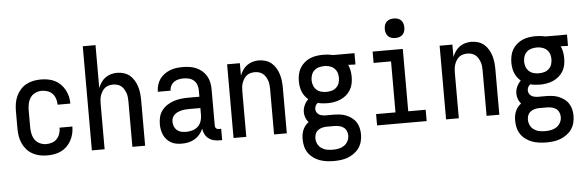

<svg xmlns="http://www.w3.org/2000/svg" viewBox="-56 -933 4112 1350"><g transform="rotate(-5 2000.0 -258.0)"><path d="M247 8Q220 8 193.5 2.5Q167 -3 143.5 -16Q120 -29 102 -49.5Q84 -70 73 -95Q62 -120 58 -146.5Q54 -173 54 -200V-320Q54 -347 58 -373.5Q62 -400 73 -425Q84 -450 102 -470.5Q120 -491 143.5 -504Q167 -517 193.5 -522.5Q220 -528 247 -528Q273 -528 298 -523.5Q323 -519 345.5 -508Q368 -497 386 -479Q404 -461 416 -439Q428 -417 434 -392.5Q440 -368 440 -342V-341H350V-342Q350 -362 343.5 -382.5Q337 -403 323 -418.5Q309 -434 288.5 -441Q268 -448 247 -448Q224 -448 202 -438Q180 -428 167 -409Q154 -390 149 -366.5Q144 -343 144 -320V-200Q144 -177 149 -153.5Q154 -130 167 -111Q180 -92 202 -82Q224 -72 247 -72Q268 -72 288.5 -79Q309 -86 323 -101.5Q337 -117 343.5 -137.5Q350 -158 350 -178V-179H440V-178Q440 -152 434 -127.5Q428 -103 416 -81Q404 -59 386 -41Q368 -23 345.5 -12Q323 -1 298 3.5Q273 8 247 8Z M562 0V-735H652V-432Q660 -453 672.5 -471.5Q685 -490 703 -503Q721 -516 742.5 -522Q764 -528 786 -528Q810 -528 834 -520.5Q858 -513 876 -497.5Q894 -482 906.5 -460.5Q919 -439 926 -416Q933 -393 935.5 -368.5Q938 -344 938 -320V0H848V-320Q848 -335 846.5 -350.5Q845 -366 840 -380Q835 -394 827 -407.5Q819 -421 807 -430.5Q795 -440 780 -444Q765 -448 750 -448Q735 -448 720 -444Q705 -440 693 -430.5Q681 -421 673 -407.5Q665 -394 660 -380Q655 -366 653.5 -350.5Q652 -335 652 -320V0Z M1197 8Q1177 8 1157.5 4.5Q1138 1 1121 -8.5Q1104 -18 1090.5 -33Q1077 -48 1069 -66Q1061 -84 1057.5 -103.5Q1054 -123 1054 -142Q1054 -168 1060.5 -193.5Q1067 -219 1083 -239.5Q1099 -260 1121 -274Q1143 -288 1167.5 -296Q1192 -304 1217.5 -307Q1243 -310 1269 -310H1348V-355Q1348 -375 1341.5 -393.5Q1335 -412 1320.5 -425Q1306 -438 1287 -443Q1268 -448 1249 -448Q1231 -448 1213.5 -444.5Q1196 -441 1181.5 -431Q1167 -421 1158.5 -404.5Q1150 -388 1150 -370H1060V-371Q1060 -394 1066.5 -416.5Q1073 -439 1086 -458Q1099 -477 1118 -491Q1137 -505 1158.5 -513.5Q1180 -522 1202.5 -525Q1225 -528 1249 -528Q1273 -528 1297 -524.5Q1321 -521 1343.5 -511.5Q1366 -502 1384.5 -486Q1403 -470 1415.5 -449Q1428 -428 1433 -404Q1438 -380 1438 -355V-99Q1438 -93 1439.5 -88Q1441 -83 1445 -79Q1449 -75 1454 -73.5Q1459 -72 1465 -72H1481V8H1465Q1444 8 1423.5 3.5Q1403 -1 1386.5 -13.5Q1370 -26 1360 -45Q1350 -64 1348 -84Q1339 -63 1323.5 -44.5Q1308 -26 1287.5 -14Q1267 -2 1244 3Q1221 8 1197 8ZM1233 -72Q1255 -72 1277 -78Q1299 -84 1316 -99Q1333 -114 1340.5 -136Q1348 -158 1348 -180V-230H1269Q1255 -230 1241 -229Q1227 -228 1213.5 -224.5Q1200 -221 1187.5 -215.5Q1175 -210 1164.5 -200.5Q1154 -191 1149 -178Q1144 -165 1144 -151Q1144 -134 1150.5 -118Q1157 -102 1169.5 -91Q1182 -80 1199 -76Q1216 -72 1233 -72Z M1562 0V-520H1652V-432Q1660 -453 1672.5 -471.5Q1685 -490 1703 -503Q1721 -516 1742.5 -522Q1764 -528 1786 -528Q1810 -528 1834 -520.5Q1858 -513 1876 -497.5Q1894 -482 1906.5 -460.5Q1919 -439 1926 -416Q1933 -393 1935.5 -368.5Q1938 -344 1938 -320V0H1848V-320Q1848 -335 1846.5 -350.5Q1845 -366 1840 -380Q1835 -394 1827 -407.5Q1819 -421 1807 -430.5Q1795 -440 1780 -444Q1765 -448 1750 -448Q1735 -448 1720 -444Q1705 -440 1693 -430.5Q1681 -421 1673 -407.5Q1665 -394 1660 -380Q1655 -366 1653.5 -350.5Q1652 -335 1652 -320V0Z M2250 223Q2225 223 2199.5 219.5Q2174 216 2150.5 207.5Q2127 199 2106 183.5Q2085 168 2071 147.5Q2057 127 2051 102Q2045 77 2045 51Q2045 35 2047.5 18.5Q2050 2 2056.5 -13.5Q2063 -29 2073 -42Q2083 -55 2097 -65Q2084 -80 2077 -98.5Q2070 -117 2070 -137Q2070 -162 2080.5 -185.5Q2091 -209 2109 -226Q2095 -238 2084 -253Q2073 -268 2066.5 -285Q2060 -302 2057 -320.5Q2054 -339 2054 -357Q2054 -381 2059 -405Q2064 -429 2076 -449.5Q2088 -470 2106.5 -486Q2125 -502 2147 -511.5Q2169 -521 2193 -524.5Q2217 -528 2241 -528Q2256 -528 2271 -526.5Q2286 -525 2301 -522L2308 -520H2461V-440L2410 -442Q2419 -422 2423 -400.5Q2427 -379 2427 -357Q2427 -333 2422.5 -309.5Q2418 -286 2405.5 -265Q2393 -244 2374.5 -228.5Q2356 -213 2334 -203.5Q2312 -194 2288.5 -190Q2265 -186 2241 -186Q2224 -186 2206.5 -188Q2189 -190 2173 -194Q2163 -187 2157.5 -176Q2152 -165 2152 -153Q2152 -142 2157 -132Q2162 -122 2170.5 -115.5Q2179 -109 2190 -106Q2201 -103 2212 -102H2274Q2297 -102 2319.5 -99.5Q2342 -97 2363.5 -88.5Q2385 -80 2403.5 -66.5Q2422 -53 2434.5 -33.5Q2447 -14 2452 8.5Q2457 31 2457 53Q2457 79 2450.5 103.5Q2444 128 2429.5 148.5Q2415 169 2394 184Q2373 199 2349.5 208Q2326 217 2300.5 220Q2275 223 2250 223ZM2241 -266Q2260 -266 2278.5 -271Q2297 -276 2311 -289Q2325 -302 2331 -320Q2337 -338 2337 -357Q2337 -375 2332 -391.5Q2327 -408 2315 -421Q2303 -434 2286.5 -440Q2270 -446 2253 -448H2241Q2222 -448 2203.5 -443Q2185 -438 2171 -425.5Q2157 -413 2150.5 -394.5Q2144 -376 2144 -357Q2144 -338 2150.5 -320Q2157 -302 2171 -289Q2185 -276 2203.5 -271Q2222 -266 2241 -266ZM2250 143Q2271 143 2291.5 139Q2312 135 2329.5 123.5Q2347 112 2357 93Q2367 74 2367 53Q2367 36 2360 20Q2353 4 2339 -5.5Q2325 -15 2308 -18.5Q2291 -22 2274 -22H2216Q2200 -21 2185 -16.5Q2170 -12 2158 -2.5Q2146 7 2140.5 21.5Q2135 36 2135 52Q2135 73 2144 92Q2153 111 2170.5 123Q2188 135 2208.5 139Q2229 143 2250 143Z M2575 0V-80H2712V-440H2589V-520H2802V-80H2925V0ZM2757 -601Q2743 -601 2729.5 -605Q2716 -609 2706 -619Q2696 -629 2692 -642.5Q2688 -656 2688 -670Q2688 -684 2692 -697.5Q2696 -711 2706 -721Q2716 -731 2729.5 -735Q2743 -739 2757 -739Q2771 -739 2784.5 -735Q2798 -731 2808 -721Q2818 -711 2822 -697.5Q2826 -684 2826 -670Q2826 -656 2822 -642.5Q2818 -629 2808 -619Q2798 -609 2784.5 -605Q2771 -601 2757 -601Z M3062 0V-520H3152V-432Q3160 -453 3172.5 -471.5Q3185 -490 3203 -503Q3221 -516 3242.5 -522Q3264 -528 3286 -528Q3310 -528 3334 -520.5Q3358 -513 3376 -497.5Q3394 -482 3406.5 -460.5Q3419 -439 3426 -416Q3433 -393 3435.5 -368.5Q3438 -344 3438 -320V0H3348V-320Q3348 -335 3346.5 -350.5Q3345 -366 3340 -380Q3335 -394 3327 -407.5Q3319 -421 3307 -430.5Q3295 -440 3280 -444Q3265 -448 3250 -448Q3235 -448 3220 -444Q3205 -440 3193 -430.5Q3181 -421 3173 -407.5Q3165 -394 3160 -380Q3155 -366 3153.5 -350.5Q3152 -335 3152 -320V0Z M3750 223Q3725 223 3699.5 219.5Q3674 216 3650.5 207.5Q3627 199 3606 183.5Q3585 168 3571 147.5Q3557 127 3551 102Q3545 77 3545 51Q3545 35 3547.5 18.5Q3550 2 3556.5 -13.5Q3563 -29 3573 -42Q3583 -55 3597 -65Q3584 -80 3577 -98.5Q3570 -117 3570 -137Q3570 -162 3580.5 -185.5Q3591 -209 3609 -226Q3595 -238 3584 -253Q3573 -268 3566.5 -285Q3560 -302 3557 -320.5Q3554 -339 3554 -357Q3554 -381 3559 -405Q3564 -429 3576 -449.5Q3588 -470 3606.5 -486Q3625 -502 3647 -511.5Q3669 -521 3693 -524.5Q3717 -528 3741 -528Q3756 -528 3771 -526.5Q3786 -525 3801 -522L3808 -520H3961V-440L3910 -442Q3919 -422 3923 -400.5Q3927 -379 3927 -357Q3927 -333 3922.5 -309.5Q3918 -286 3905.5 -265Q3893 -244 3874.5 -228.5Q3856 -213 3834 -203.5Q3812 -194 3788.5 -190Q3765 -186 3741 -186Q3724 -186 3706.5 -188Q3689 -190 3673 -194Q3663 -187 3657.5 -176Q3652 -165 3652 -153Q3652 -142 3657 -132Q3662 -122 3670.5 -115.5Q3679 -109 3690 -106Q3701 -103 3712 -102H3774Q3797 -102 3819.5 -99.5Q3842 -97 3863.5 -88.5Q3885 -80 3903.5 -66.5Q3922 -53 3934.5 -33.5Q3947 -14 3952 8.5Q3957 31 3957 53Q3957 79 3950.5 103.5Q3944 128 3929.5 148.5Q3915 169 3894 184Q3873 199 3849.5 208Q3826 217 3800.5 220Q3775 223 3750 223ZM3741 -266Q3760 -266 3778.5 -271Q3797 -276 3811 -289Q3825 -302 3831 -320Q3837 -338 3837 -357Q3837 -375 3832 -391.5Q3827 -408 3815 -421Q3803 -434 3786.5 -440Q3770 -446 3753 -448H3741Q3722 -448 3703.5 -443Q3685 -438 3671 -425.5Q3657 -413 3650.5 -394.5Q3644 -376 3644 -357Q3644 -338 3650.5 -320Q3657 -302 3671 -289Q3685 -276 3703.5 -271Q3722 -266 3741 -266ZM3750 143Q3771 143 3791.5 139Q3812 135 3829.5 123.5Q3847 112 3857 93Q3867 74 3867 53Q3867 36 3860 20Q3853 4 3839 -5.5Q3825 -15 3808 -18.5Q3791 -22 3774 -22H3716Q3700 -21 3685 -16.5Q3670 -12 3658 -2.5Q3646 7 3640.5 21.5Q3635 36 3635 52Q3635 73 3644 92Q3653 111 3670.5 123Q3688 135 3708.5 139Q3729 143 3750 143Z"/></g></svg>

Font: Iosevka SS18 Medium
Style: Regular
Weight: 500
Monospace: yes
Designer: Belleve Invis
Foundry: Belleve Invis
Version: Version 25.1.1; ttfautohint (v1.8.4)